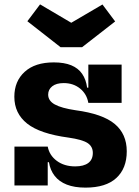

<svg xmlns="http://www.w3.org/2000/svg" viewBox="-20 -847 635 877"><path d="M355 -631.5H256.5L105 -750L163 -827L305.5 -743L448 -826.5L506 -749ZM370.5 10Q320 10 285 -3.8Q250 -17.5 229.8 -43.5Q209.5 -69.5 203.5 -106H180.5L198 -177.5Q205.5 -137.5 239.5 -112.2Q273.5 -87 323.5 -87Q362.5 -87 383.2 -102.5Q404 -118 404 -148.5Q404 -178 379.8 -193.8Q355.5 -209.5 293 -218.5Q162.5 -236 104 -282.5Q45.5 -329 45.5 -405Q45.5 -476 92.8 -519Q140 -562 225.5 -562Q273.5 -562 305.5 -548.8Q337.5 -535.5 355.2 -509.8Q373 -484 378 -446.5H401L383.5 -377Q376.5 -417.5 345.8 -442.5Q315 -467.5 271 -467.5Q237 -467.5 218.5 -452.8Q200 -438 200 -415Q200 -386.5 230.5 -369.8Q261 -353 325 -343.5Q448.5 -327 503.8 -281Q559 -235 559 -156Q559 -77.5 511.2 -33.8Q463.5 10 370.5 10ZM46 0V-177.5H198V0ZM383.5 -377V-552H535.5V-377Z"/></svg>

Font: Hepta Slab ExtraLight
Style: Bold
Weight: 700
Version: Version 1.102